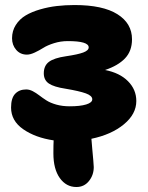

<svg xmlns="http://www.w3.org/2000/svg" viewBox="-20 -563 586 762"><path d="M283.2 179.2Q242.7 179.2 217.3 143.6Q191.9 107.9 191.9 45.9Q191.9 9.3 192.9 -5.9Q120.6 -16.6 72.3 -50Q23.9 -83.5 23.9 -136.2Q23.9 -173.8 40.3 -190.9Q56.6 -208 84 -208Q96.7 -208 109.9 -201.2Q123 -194.3 135.7 -184.6Q148.4 -174.8 163.8 -164.8Q179.2 -154.8 203.4 -147.9Q227.5 -141.1 256.8 -141.1Q297.9 -141.1 322 -148.4Q346.2 -155.8 346.2 -168.9Q346.2 -183.1 320.6 -192.4Q294.9 -201.7 240.2 -210.9Q194.3 -217.8 174.1 -231.4Q153.8 -245.1 153.8 -272Q153.8 -302.2 174.3 -317.6Q194.8 -333 242.2 -339.8Q289.1 -346.7 310.5 -354.7Q332 -362.8 332 -375Q332 -399.9 249 -399.9Q220.7 -399.9 194.3 -391.6Q168 -383.3 151.9 -373Q135.7 -362.8 117.9 -354.5Q100.1 -346.2 86.9 -346.2Q60.5 -346.2 44.2 -365.2Q27.8 -384.3 27.8 -411.1Q27.8 -440.4 42.7 -463.9Q57.6 -487.3 81.8 -501.7Q106 -516.1 138.9 -525.6Q171.9 -535.2 205.6 -539.1Q239.3 -543 275.9 -543Q388.2 -543 446 -506.6Q503.9 -470.2 503.9 -407.2Q503.9 -360.4 476.1 -331.3Q448.2 -302.2 397 -285.2Q455.1 -273.9 488 -240.7Q521 -207.5 521 -162.1Q521 -110.4 471.7 -69.6Q422.4 -28.8 342.8 -12.2Q343.8 2 346.2 28.3Q348.6 54.7 350.3 73.7Q352.1 92.8 352.1 100.1Q352.1 131.8 333 155.5Q314 179.2 283.2 179.2Z"/></svg>

Font: Shantell Sans Bouncy
Style: Regular
Weight: 800
Designer: Stephen Nixon, Anya Danilova, Shantell Martin
Foundry: Arrow Type
Version: Version 1.006;[9816181b4]